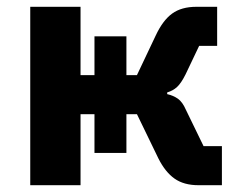

<svg xmlns="http://www.w3.org/2000/svg" viewBox="-20 -545 711 565"><path d="M69 0V-525H217V-324H258V-438H352V-324H383L438 -440Q459 -485 486.5 -505Q514 -525 558 -525H619V-410H566L526 -326Q513 -300 501 -289Q489 -278 472 -273V-268Q490 -264 503.5 -254.5Q517 -245 527 -222L579 -115H633V0H564Q521 0 493.5 -19.5Q466 -39 446 -79L383 -209H352V-95H258V-209H217V0Z"/></svg>

Font: IBM Plex Sans
Style: Regular
Weight: 400
Designer: Mike Abbink, Paul van der Laan, Pieter van Rosmalen
Foundry: Bold Monday
Version: Version 3.201